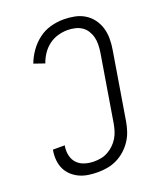

<svg xmlns="http://www.w3.org/2000/svg" viewBox="-139 -831 778 928"><g transform="rotate(-20 250.0 -367.5)"><path d="M205 8Q180 8 156 4.5Q132 1 111 -8.5Q90 -18 73 -33.5Q56 -49 46 -69.5Q36 -90 33.5 -114.5Q31 -139 35 -163Q35 -165 35.5 -166.5Q36 -168 36 -169H97Q97 -168 96.5 -167Q96 -166 96 -165Q92 -140 97.5 -116.5Q103 -93 118.5 -77Q134 -61 157 -54Q180 -47 205 -47Q223 -47 241 -50.5Q259 -54 276 -63.5Q293 -73 307 -86.5Q321 -100 331 -116.5Q341 -133 346.5 -151Q352 -169 355 -186L412 -531Q415 -551 415.5 -571Q416 -591 411.5 -609Q407 -627 397 -643Q387 -659 372 -669Q357 -679 338 -683.5Q319 -688 299 -688Q275 -688 250 -681Q225 -674 203.5 -658Q182 -642 167 -619.5Q152 -597 144 -573L89 -592Q101 -624 121.5 -653Q142 -682 170.5 -703.5Q199 -725 232.5 -734Q266 -743 299 -743Q328 -743 355.5 -737.5Q383 -732 406 -718Q429 -704 445 -682.5Q461 -661 469 -635Q477 -609 477 -580Q477 -551 472 -522L415 -177Q411 -153 403 -128.5Q395 -104 380.5 -82Q366 -60 346 -42Q326 -24 302.5 -12.5Q279 -1 254 3.5Q229 8 205 8Z"/></g></svg>

Font: Iosevka SS04 Light
Style: Italic
Weight: 300
Italic angle: -9°
Monospace: yes
Designer: Belleve Invis
Foundry: Belleve Invis
Version: Version 19.0.0; ttfautohint (v1.8.4)